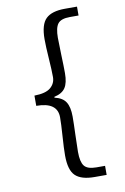

<svg xmlns="http://www.w3.org/2000/svg" viewBox="-103 -851 706 1082"><g transform="rotate(-10 250.0 -310.5)"><path d="M417 170.9H347.7Q272.5 170.9 238.8 138.7Q205.1 106.4 205.1 22.5Q205.1 -18.6 210 -87.9Q214.8 -157.2 214.8 -194.3Q214.8 -281.2 93.8 -281.2V-339.8Q159.2 -340.8 187 -364.7Q214.8 -388.7 214.8 -424.8Q214.8 -462.9 210 -532.2Q205.1 -601.6 205.1 -642.6Q205.1 -726.6 238.8 -759.3Q272.5 -792 347.7 -792H417V-741.2H367.2Q316.4 -741.2 298.3 -717.8Q280.3 -694.3 280.3 -637.7Q280.3 -604.5 282.7 -539.1Q285.2 -473.6 285.2 -434.6Q285.2 -378.9 266.6 -351.1Q248 -323.2 203.1 -313.5V-308.6Q248 -298.8 266.6 -270Q285.2 -241.2 285.2 -186.5Q285.2 -147.5 282.7 -82Q280.3 -16.6 280.3 15.6Q280.3 72.3 298.3 95.7Q316.4 119.1 367.2 119.1H417Z"/></g></svg>

Font: Gen Shin Gothic Monospace Regular
Style: Regular
Weight: 400
Designer: [Source Han Sans]
Ryoko NISHIZUKA  (kana & ideographs); Paul D. Hunt (Latin, Greek & Cyrillic); Wenlong ZHANG  (bopomofo
Version: Version 1.002.20150607